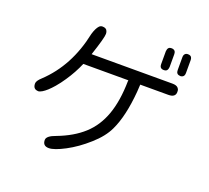

<svg xmlns="http://www.w3.org/2000/svg" viewBox="-137 -950 1275 1173"><g transform="rotate(20 500.0 -363.0)"><path d="M787.1 -778.3Q773.4 -778.3 767.6 -771.5Q760.7 -763.7 759.8 -749V-666Q759.8 -650.4 766.6 -643.6Q773.4 -636.7 787.1 -636.7Q800.8 -636.7 806.6 -643.6Q813.5 -651.4 814.5 -666V-749Q814.5 -771.5 798.8 -776.4Q793.9 -778.3 787.1 -778.3ZM918.9 -762.7Q914.1 -778.3 893.6 -778.3Q880.9 -778.3 875 -771.5Q867.2 -764.6 867.2 -749V-666Q867.2 -639.6 889.6 -637.7Q891.6 -636.7 894 -636.7Q896.5 -636.7 898.9 -637.2Q901.4 -637.7 903.3 -638.2Q905.3 -638.7 907.2 -639.6Q920.9 -645.5 920.9 -666V-749Q920.9 -756.8 918.9 -762.7ZM865.2 -503.9Q911.1 -503.9 911.1 -539.1Q911.1 -551.8 908.2 -557.1Q905.3 -562.5 902.3 -565.4Q891.6 -577.1 865.2 -577.1H339.8Q379.9 -697.3 379.9 -723.6Q379.9 -728.5 378.9 -732.4Q377.9 -736.3 377 -739.3Q371.1 -758.8 344.7 -758.8Q333 -758.8 324.2 -750Q307.6 -732.4 295.9 -692.4Q250 -470.7 104.5 -334Q76.2 -308.6 76.2 -291Q76.2 -257.8 102.5 -253.9Q106.4 -252.9 110.8 -252.9Q115.2 -252.9 121.6 -255.4Q127.9 -257.8 134.8 -261.7Q163.1 -278.3 200.2 -321.3Q223.6 -348.6 245.1 -380.9Q286.1 -441.4 312.5 -503.9H605.5L604.5 -498Q602.5 -369.1 570.3 -279.3Q538.1 -189.5 473.6 -130.9Q409.2 -72.3 308.6 -34.2Q308.6 -34.2 308.6 -34.2Q250 -13.7 250 12.7Q250 32.2 259.8 42Q269.5 51.8 290 51.8Q324.2 51.8 392.6 15.6Q460.9 -20.5 526.4 -79.1Q591.8 -136.7 620.1 -197.3Q666 -293 679.7 -456.1L682.6 -503.9Z"/></g></svg>

Font: FakePearl
Style: Light
Weight: 350
Version: Version 1.2